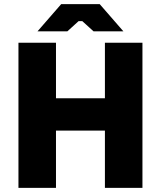

<svg xmlns="http://www.w3.org/2000/svg" viewBox="-20 -906 776 926"><path d="M161 -755H305L359 -804H377L431 -755H575L461 -886H275ZM69 0H250V-276H486V0H667V-700H486V-432H250V-700H69Z"/></svg>

Font: Fixel Display ExtraBold
Style: Regular
Weight: 800
Designer: AlfaBravo + MacPaw
Foundry: Kyrylo Tkachov, Marchela Mozhyna, Serhii Makarenko, Maria Weinstein, Zakhar Kryvoshyya
Version: Version 1.211